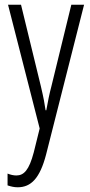

<svg xmlns="http://www.w3.org/2000/svg" viewBox="-20 -552 383 813"><path d="M14 -532 148 -8 123 93C103 169 81 191 49 191C38 191 24 188 12 183V233C27 238 40 241 55 241C112 241 149 202 175 103L336 -532H282L198 -188C189 -154 183 -124 176 -85H173C169 -113 165 -136 153 -187L69 -532Z"/></svg>

Font: Noto Sans Devanagari UI ExtraCondensed Light
Style: Regular
Weight: 300
Width: 2
Designer: Jelle Bosma - Monotype Design Team
Foundry: Monotype Imaging Inc.
Version: Version 2.004